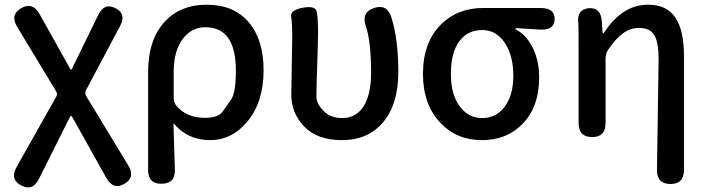

<svg xmlns="http://www.w3.org/2000/svg" viewBox="-20 -584 3014 818"><path d="M146 178Q119 232 70 206Q21 180 51 127L220 -173Q226 -184 219 -195L53 -470Q22 -521 70 -549Q118 -577 148 -525L275 -298Q281 -287 283 -287Q285 -287 290 -298L398 -519Q424 -574 472 -549Q520 -525 491 -472L346 -199Q340 -187 347 -175L526 120Q558 172 510 199Q463 227 433 174L291 -80Q285 -91 283 -91Q281 -91 275 -80Z M669 199Q611 200 611 140V-276Q611 -416 683 -493Q750 -564 860 -564Q976 -564 1039.5 -489.5Q1103 -415 1103 -284Q1103 -149 1033 -65Q968 13 874.5 13Q781 13 722 -56Q719 -60 719 -55L725 138Q727 198 669 199ZM853 -82Q910 -82 929 -109Q946 -134 964 -159Q985 -188 985 -282Q985 -468 855 -468Q797 -468 760 -420Q720 -368 720 -279V-166Q720 -147 732 -133Q775 -82 853 -82Z M1437 13Q1332 13 1276.5 -44.5Q1221 -102 1221 -180Q1221 -210 1222 -240L1224 -364Q1225 -394 1225 -424Q1225 -486 1220.5 -513.5Q1216 -541 1270 -551Q1324 -561 1329.5 -534Q1335 -507 1335 -450Q1335 -419 1334 -388L1329 -231Q1328 -202 1328 -173Q1328 -141 1361 -109Q1390 -81 1438 -81Q1495 -81 1527 -128Q1561 -178 1561 -275Q1561 -407 1538 -475Q1519 -532 1574 -550Q1629 -568 1647 -511Q1677 -417 1677 -278.5Q1677 -140 1612.5 -63.5Q1548 13 1437 13Z M1857 -60Q1782 -138 1782 -269Q1782 -405 1861 -482Q1931 -550 2039 -550H2283Q2344 -550 2343 -502Q2341 -454 2281 -458L2181 -464Q2176 -464 2176 -461.5Q2176 -459 2187 -453Q2224 -432 2250.5 -378.5Q2277 -325 2277 -253Q2277 -130 2207 -57Q2140 13 2033 13Q1926 13 1857 -60ZM2133 -398Q2096 -456 2035 -456Q1974 -456 1939 -411Q1901 -362 1901 -269Q1901 -182 1938 -131.5Q1975 -81 2034.5 -81Q2094 -81 2130.5 -130Q2167 -179 2167 -261.5Q2167 -344 2133 -398Z M2836 200Q2778 199 2779 139L2786 -332Q2786 -404 2767.5 -434.5Q2749 -465 2704 -465Q2664 -465 2632 -440.5Q2600 -416 2571 -372Q2560 -355 2560 -334V-60Q2560 0 2503 0Q2445 0 2445 -60V-394Q2445 -478 2444 -483Q2436 -543 2487 -549Q2539 -554 2544 -494L2547 -447Q2548 -441 2549.5 -441Q2551 -441 2559 -453Q2593 -503 2636 -532Q2683 -564 2741 -564Q2821 -564 2857.5 -509Q2894 -454 2894 -346V140Q2894 200 2836 200Z"/></svg>

Font: Resource Han Rounded CN Medium
Style: Regular
Weight: 500
Designer: Cyano Hao (round all glyphs); Ryoko NISHIZUKA 西塚涼子 (kana, bopomofo & ideographs); Paul D. Hunt (Latin, Greek & Cyrillic)
Foundry: Cyano Hao
Version: 0.990